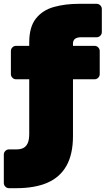

<svg xmlns="http://www.w3.org/2000/svg" viewBox="-30 -760 572 1005"><path d="M17 225Q6 225 -2 217Q-10 209 -10 198V49Q-10 38 -2 30Q6 22 17 22H56Q78 22 92.5 14.5Q107 7 115 -10.5Q123 -28 123 -59V-345H54Q43 -345 35 -353Q27 -361 27 -372V-493Q27 -504 35 -512Q43 -520 54 -520H123V-537Q123 -619 158 -663Q193 -707 252 -723.5Q311 -740 383 -740H476Q487 -740 495 -732Q503 -724 503 -713V-592Q503 -581 495 -573Q487 -565 476 -565H395Q373 -565 362.5 -556.5Q352 -548 352 -532V-520H465Q476 -520 484 -512Q492 -504 492 -493V-372Q492 -361 484 -353Q476 -345 465 -345H352V-48Q352 47 318 107.5Q284 168 218 196.5Q152 225 56 225Z"/></svg>

Font: Rubik Black
Style: Regular
Weight: 900
Designer: Hubert and Fischer
Foundry: Hubert and Fischer
Version: Version 2.300;gftools[0.9.30]